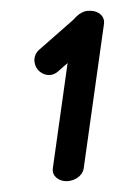

<svg xmlns="http://www.w3.org/2000/svg" viewBox="-20 -730 256 355"><path d="M147.5 -710C129.2 -711.4 119.1 -696.7 115.3 -693.2C114.9 -692.9 52.3 -638 52.3 -637.9C40.1 -627.2 41.9 -610.5 50.2 -600.8C58.6 -591.1 74.6 -586.8 86.9 -597.6L105 -613.4C93.8 -533.4 77.7 -419 77.7 -419C75.6 -403.9 89.1 -395 102.9 -395C116.6 -395 132.6 -403.8 134.8 -419L172.3 -686.1C174 -701.1 161.1 -710 147.5 -710Z"/></svg>

Font: Hi.
Style: Black
Weight: 400
Designer: Mew Too, Robert Jablonski
Foundry: Cannot Into Space Fonts
Version: Version 1.996